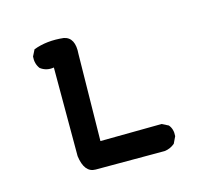

<svg xmlns="http://www.w3.org/2000/svg" viewBox="-68 -485 635 564"><g transform="rotate(-15 250.0 -203.5)"><path d="M158.2 -3.9Q124 -3.9 117.2 -55.7V-325.2Q93.8 -321.3 76.2 -335Q64.5 -350.6 66.4 -372.1L76.2 -391.6Q117.2 -407.2 168 -401.4Q201.2 -394.5 197.3 -344.7L193.4 -81.1L379.9 -83L399.4 -73.2Q411.1 -59.6 409.2 -38.1L399.4 -17.6Q385.7 -5.9 368.2 -3.9Z"/></g></svg>

Font: JasonHandwriting2
Style: Regular
Weight: 400
Version: Version 1.05.10